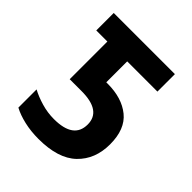

<svg xmlns="http://www.w3.org/2000/svg" viewBox="-162 -639 746 746"><g transform="rotate(45 211.0 -266.5)"><path d="M171 10Q129 10 92.5 1.5Q56 -7 30 -21V-121Q56 -107 90 -97Q124 -87 159 -87Q267 -87 267 -165Q267 -240 158 -240H93V-447H32V-543H368V-447H202V-332H210Q288 -332 335.5 -293.5Q383 -255 383 -172Q383 -90 331 -40Q279 10 171 10Z"/></g></svg>

Font: Noto Sans Condensed SemiBold
Style: Regular
Weight: 600
Width: 3
Designer: Monotype Design Team
Foundry: Monotype Imaging Inc.
Version: Version 2.013; ttfautohint (v1.8.4.7-5d5b)